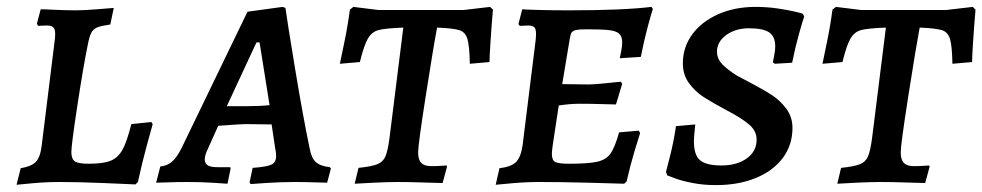

<svg xmlns="http://www.w3.org/2000/svg" viewBox="-20 -528 2850 557"><path d="M28 8 40 -40Q71 -45 84 -58.5Q97 -72 101 -106L139 -413Q140 -419 140 -430Q140 -444 134.5 -449Q129 -454 115 -454L90 -453Q90 -455 87 -459L98 -501Q115 -501 129 -500Q171 -498 200 -498Q222 -498 260 -501Q298 -504 310 -505L300 -457Q273 -453 262 -448.5Q251 -444 245 -433Q239 -422 234 -395Q221 -331 204 -219Q187 -107 187 -87Q187 -67 197 -60Q207 -53 237 -53Q279 -53 300.5 -61.5Q322 -70 335 -93Q348 -116 361 -168L419 -174Q422 -169 423 -168Q419 -154 405.5 -104.5Q392 -55 380 0L373 7Q351 6 280 3Q209 0 155 0Q113 0 75.5 3.5Q38 7 28 8Z M937 -43 940 -39 929 2Q919 2 891.5 1Q864 0 836 0Q796 0 757 2.5Q718 5 707 6L704 1L713 -41Q754 -44 767.5 -50.5Q781 -57 781 -75Q781 -87 778 -100L768 -167L693 -168Q678 -168 613 -163L583 -96Q574 -78 574 -66Q574 -54 582.5 -48.5Q591 -43 610 -43H648L649 -39L640 5Q630 4 594.5 2Q559 0 526 0Q494 0 468 1Q442 2 433 2L445 -45Q465 -47 479 -59Q493 -71 507 -99L698 -494L800 -508L808 -505Q814 -462 836.5 -326Q859 -190 878 -99Q883 -70 896 -58Q909 -46 937 -43ZM698 -220Q735 -220 762 -223L733 -405H724L638 -220Z M1024 -348 966 -343Q969 -357 979 -405.5Q989 -454 995 -500L1005 -508L1078 -499H1325L1402 -508L1410 -500Q1406 -454 1403 -407.5Q1400 -361 1400 -348L1343 -343Q1342 -395 1336 -415Q1330 -435 1312.5 -440.5Q1295 -446 1248 -448Q1237 -390 1215 -249Q1193 -108 1193 -86Q1193 -65 1202 -55.5Q1211 -46 1231 -46Q1249 -46 1260.5 -47Q1272 -48 1275 -48L1277 -45L1264 3Q1249 3 1210.5 1.5Q1172 0 1134 0Q1107 0 1064.5 2Q1022 4 1009 5L1020 -41Q1058 -45 1074.5 -51.5Q1091 -58 1098 -74Q1105 -90 1110 -128L1150 -448Q1099 -446 1079 -441Q1059 -436 1047.5 -416.5Q1036 -397 1024 -348Z M1631 -53Q1688 -53 1713.5 -59Q1739 -65 1751.5 -83Q1764 -101 1776 -144L1833 -149L1837 -142Q1833 -130 1820.5 -88.5Q1808 -47 1798 -2L1791 5Q1766 4 1685 2Q1604 0 1547 0Q1505 0 1467 3.5Q1429 7 1418 8L1429 -40Q1463 -44 1477 -58Q1491 -72 1496 -106L1534 -412Q1535 -420 1535 -431Q1535 -444 1530 -449Q1525 -454 1513 -454L1488 -453L1484 -458L1495 -501Q1508 -500 1546.5 -499Q1585 -498 1629 -498Q1787 -498 1870 -508L1874 -502Q1870 -491 1859 -450Q1848 -409 1839 -363L1778 -359Q1779 -364 1782 -379Q1785 -394 1785 -405Q1785 -422 1776.5 -430Q1768 -438 1747.5 -440.5Q1727 -443 1683 -443Q1661 -443 1651.5 -441Q1642 -439 1638.5 -434Q1635 -429 1633 -416L1611 -284L1687 -283Q1704 -283 1737 -286.5Q1770 -290 1781 -291L1785 -285L1767 -225Q1756 -225 1725.5 -226Q1695 -227 1662 -227Q1633 -227 1601 -222L1590 -150Q1581 -94 1581 -82Q1581 -63 1591 -58Q1601 -53 1631 -53Z M1916 -19 1912 -29Q1915 -40 1925 -80Q1935 -120 1941 -162L1997 -167Q1993 -129 1993 -119Q1993 -78 2011 -63Q2029 -48 2073 -48Q2118 -48 2146.5 -68.5Q2175 -89 2175 -123Q2175 -148 2153.5 -166.5Q2132 -185 2090 -207Q2047 -230 2022 -246Q1997 -262 1979 -286.5Q1961 -311 1961 -344Q1961 -391 1988 -428Q2015 -465 2063 -486.5Q2111 -508 2172 -508Q2205 -508 2235.5 -503.5Q2266 -499 2285 -494.5Q2304 -490 2309 -488L2313 -480Q2309 -469 2298 -430Q2287 -391 2278 -346L2228 -343L2222 -347Q2223 -352 2226 -367Q2229 -382 2229 -393Q2229 -422 2211.5 -434Q2194 -446 2153 -446Q2114 -446 2087 -426.5Q2060 -407 2060 -378Q2060 -358 2075 -342Q2090 -326 2119 -308Q2147 -293 2155 -289Q2195 -268 2219.5 -252Q2244 -236 2261.5 -212Q2279 -188 2279 -157Q2279 -108 2251.5 -70.5Q2224 -33 2173.5 -12Q2123 9 2057 9Q2021 9 1990 3Q1959 -3 1940 -10Q1921 -17 1916 -19Z M2424 -348 2366 -343Q2369 -357 2379 -405.5Q2389 -454 2395 -500L2405 -508L2478 -499H2725L2802 -508L2810 -500Q2806 -454 2803 -407.5Q2800 -361 2800 -348L2743 -343Q2742 -395 2736 -415Q2730 -435 2712.5 -440.5Q2695 -446 2648 -448Q2637 -390 2615 -249Q2593 -108 2593 -86Q2593 -65 2602 -55.5Q2611 -46 2631 -46Q2649 -46 2660.5 -47Q2672 -48 2675 -48L2677 -45L2664 3Q2649 3 2610.5 1.5Q2572 0 2534 0Q2507 0 2464.5 2Q2422 4 2409 5L2420 -41Q2458 -45 2474.5 -51.5Q2491 -58 2498 -74Q2505 -90 2510 -128L2550 -448Q2499 -446 2479 -441Q2459 -436 2447.5 -416.5Q2436 -397 2424 -348Z"/></svg>

Font: Alegreya SC Medium
Style: Italic
Weight: 500
Italic angle: -7°
Designer: Juan Pablo del Peral
Foundry: Huerta Tipografica
Version: Version 2.007; ttfautohint (v1.6)